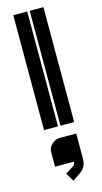

<svg xmlns="http://www.w3.org/2000/svg" viewBox="-133 -631 507 953"><g transform="rotate(-15 120.5 -154.5)"><path d="M124 218.3Q132.3 213.4 140.6 206.1Q145.5 200.2 145.5 189.5H48.8V114.7Q48.8 92.8 66.9 75.2Q85 57.6 107.4 57.6H192.9V185.5Q192.9 231 158.7 253.4L119.1 280.3L93.3 237.3ZM197.8 -590.3V0H127.4V-590.3ZM114.7 -590.3V0H43V-590.3Z"/></g></svg>

Font: Ebtekar Inline 2
Style: Inline-2
Weight: 500
Designer: Arman Khorramak
Foundry: Arman Khorramak
Version: Version 2.000